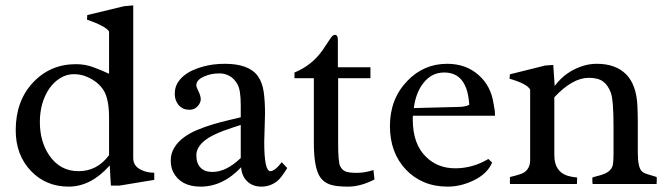

<svg xmlns="http://www.w3.org/2000/svg" viewBox="-20 -692 2502 722"><path d="M390.1 -108.4V-249Q390.1 -318.8 370.1 -351.6Q349.1 -385.3 306.6 -403.3Q284.2 -413.1 257.3 -413.1Q230.5 -413.1 206.3 -398.2Q182.1 -383.3 165 -358.4Q129.9 -306.2 129.9 -232.9Q129.9 -159.7 165.5 -107.4Q206.1 -48.3 275.6 -48.3Q345.2 -48.3 390.1 -108.4ZM392.6 -69.8Q321.8 9.8 238.3 9.8Q153.3 9.8 97.2 -48.3Q39.1 -108.4 39.1 -202.1Q39.1 -312 103.8 -381.3Q168.5 -450.7 265.6 -450.7Q299.3 -450.7 329.1 -439.9Q358.9 -429.2 390.1 -414.6V-573.7Q377.4 -593.8 307.1 -618.2L308.1 -635.3L445.8 -668.5L481 -671.9V-97.2Q481 -67.9 509.8 -53.7Q531.7 -42.5 560.1 -42.5V-15.6L429.7 5.9H397Z M778.8 -45.4Q830.6 -45.4 885.3 -97.7V-222.2Q872.6 -217.8 855.5 -212.4Q838.4 -207 819.8 -200Q801.3 -192.9 783 -184.1Q764.6 -175.3 750.5 -164.1Q718.3 -138.2 718.3 -108.2Q718.3 -78.1 733.9 -61.8Q749.5 -45.4 778.8 -45.4ZM886.7 -63Q818.4 9.8 734.4 9.8Q659.7 9.8 631.3 -44.9Q622.1 -63 622.1 -89.1Q622.1 -115.2 635.7 -137.2Q649.4 -159.2 671.6 -175.5Q693.8 -191.9 722.2 -203.6Q750.5 -215.3 779.8 -224.1Q809.1 -232.9 836.7 -239.3Q864.3 -245.6 885.3 -251V-297.4Q885.3 -354 872.8 -375.5Q860.4 -397 842.8 -406.5Q825.2 -416 806.4 -416Q787.6 -416 774.4 -413.1Q761.2 -410.2 748.5 -404.8Q718.3 -391.6 718.3 -372.1Q718.3 -364.3 724.1 -353.5Q734.9 -332.5 734.9 -318.8Q734.9 -305.2 722.9 -292.2Q710.9 -279.3 694.3 -279.3Q677.7 -279.3 667.7 -284.4Q657.7 -289.6 650.9 -297.9Q637.2 -315.4 637.2 -338.4Q637.2 -361.3 646.2 -377.4Q655.3 -393.6 669.9 -406Q684.6 -418.5 703.6 -427.2Q722.7 -436 742.7 -441.4Q780.3 -452.1 825.7 -452.1Q871.1 -452.1 902.3 -440.4Q933.6 -428.7 950.2 -405Q966.8 -381.3 971.7 -346.2Q976.6 -311 976.6 -264.2L973.6 -158.2Q973.6 -48.3 996.6 -48.3Q1013.2 -48.3 1039.6 -82L1060.1 -60.1Q1037.6 -23.4 1023.4 -11.7Q996.6 9.8 963.1 9.8Q929.7 9.8 909.2 -10.5Q888.7 -30.8 886.7 -63Z M1239.3 -561Q1250.5 -561 1250.5 -542V-439H1373V-397.9H1251.5V-153.3Q1251.5 -82.5 1259 -67.4Q1266.6 -52.2 1279.5 -47.1Q1292.5 -42 1322.3 -42Q1352.1 -42 1384.3 -52.7L1388.2 -17.1Q1335.9 9.8 1288.8 9.8Q1241.7 9.8 1219 1.2Q1196.3 -7.3 1183.6 -26.4Q1160.2 -61 1160.2 -154.8V-397.9H1087.4V-419.4Q1152.3 -445.8 1192.4 -502.4Q1204.1 -519 1214.6 -535.6Q1225.1 -552.2 1229.7 -556.6Q1234.4 -561 1239.3 -561Z M1744.6 -297.9Q1737.3 -419.4 1650.4 -419.4Q1603 -419.4 1572.3 -379.9Q1543.5 -343.8 1536.1 -285.6L1708.5 -290Q1731.4 -291 1744.6 -297.9ZM1816.4 -94.2 1830.6 -80.6Q1812.5 -38.1 1760.3 -13.2Q1712.4 9.8 1663.3 9.8Q1614.3 9.8 1575 -6.8Q1535.6 -23.4 1506.8 -53.7Q1446.3 -117.2 1446.3 -218.3Q1446.3 -319.8 1511.7 -387.7Q1573.2 -452.1 1661.6 -452.1Q1731.9 -452.1 1779.3 -410.2Q1826.2 -369.1 1835.9 -302.7Q1841.3 -277.8 1841.3 -261.2V-256.8H1532.7Q1532.2 -252.9 1532.2 -249.5Q1532.2 -246.1 1532.2 -242.7Q1532.2 -151.4 1581.1 -103Q1625.5 -59.1 1691.7 -59.1Q1757.8 -59.1 1816.4 -94.2Z M2194.3 -399.4Q2132.8 -399.4 2064.5 -326.2V-108.4Q2064.5 -47.4 2113.8 -31.2Q2129.9 -26.4 2150.4 -24.4L2149.4 0H1897.9Q1897.5 -1.5 1897.5 -4.9V-21.5Q1897.5 -23.9 1897.9 -26.4Q1939.5 -36.1 1950.7 -43.5Q1973.6 -58.6 1973.6 -90.3V-355Q1962.4 -377 1896 -396L1897.5 -412.6L2030.8 -445.8L2060.5 -447.8L2065.9 -368.7Q2107.9 -425.3 2175.8 -445.3Q2199.2 -452.1 2224.6 -452.1Q2294.9 -452.1 2334.2 -412.8Q2373.5 -373.5 2377 -292.5Q2378.4 -260.7 2378.4 -228.5V-119.6Q2378.4 -63 2393.1 -48.3Q2401.4 -40.5 2415 -36.9Q2428.7 -33.2 2449.2 -26.4Q2449.7 -23.9 2449.7 -21.5V-15.6L2449.2 -4.9V0H2208.5Q2207.5 -5.4 2207.5 -12.7V-24.4Q2216.8 -27.8 2229.2 -30.8Q2241.7 -33.7 2253.4 -38.6Q2280.3 -50.3 2284.7 -72.8Q2287.1 -86.4 2287.1 -110.4V-219.2Q2287.1 -315.4 2276.9 -343.5Q2266.6 -371.6 2247.8 -385.5Q2229 -399.4 2194.3 -399.4Z"/></svg>

Font: RadleyRegular
Style: Regular
Weight: 400
Designer: vernon adams
Foundry: vernon adams
Version: Version 1.000;PS 001.001;hotconv 1.0.56